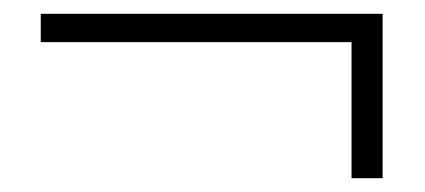

<svg xmlns="http://www.w3.org/2000/svg" viewBox="-20 -440 615 278"><path d="M39 -379V-420H534V-182H489V-392L501 -379Z"/></svg>

Font: Noto Serif JP ExtraLight Light
Style: Regular
Weight: 300
Version: Version 2.003-H1;hotconv 1.1.1;makeotfexe 2.6.0